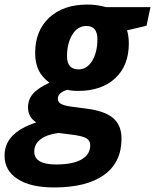

<svg xmlns="http://www.w3.org/2000/svg" viewBox="-76 -576 675 836"><path d="M484.9 -386.2Q484.9 -291 425.8 -235.4Q366.2 -180.2 265.1 -180.2Q235.8 -180.2 216.8 -185.1Q175.8 -171.9 175.8 -147Q175.8 -131.3 189.5 -123.8Q203.1 -116.2 233.9 -111.8L300.8 -103Q380.4 -92.8 416.7 -61.8Q453.1 -30.8 453.1 27.8Q453.1 130.9 377.2 185.5Q301.3 240.2 159.2 240.2Q57.1 240.2 0.5 203.4Q-56.2 166.5 -56.2 102.1Q-56.2 51.8 -22.5 16.1Q11.2 -19.5 82 -43Q45.9 -65.9 45.9 -107.9Q45.9 -142.6 67.6 -167.7Q89.4 -192.9 139.2 -215.8Q106.9 -239.7 92 -270.8Q77.1 -301.8 77.1 -345.2Q77.1 -442.4 138.4 -499.3Q199.7 -556.2 305.2 -556.2Q345.2 -556.2 386.2 -544.9H579.1L562 -463.9L477.1 -443.8Q484.9 -418.9 484.9 -386.2ZM299.8 -462.9Q262.2 -462.9 239 -425.3Q215.8 -387.7 215.8 -330.8Q215.8 -273.9 266.1 -273.9Q302.7 -273.9 325.4 -311.3Q348.1 -348.6 348.1 -405.8Q348.1 -462.9 299.8 -462.9ZM73.2 84Q73.2 140.1 168 140.1Q240.7 140.1 278.8 118.4Q316.9 96.7 316.9 56.2Q316.9 37.1 301 26.6Q285.2 16.1 233.9 9.8L178.2 2.9Q127 9.8 100.1 30.8Q73.2 51.8 73.2 84Z"/></svg>

Font: Open Sans Hebrew
Style: Bold Italic
Weight: 700
Italic angle: -12°
Foundry: Ascender Corporation, Yanek Iontef
Version: Version 2.001;PS 002.001;hotconv 1.0.70;makeotf.lib2.5.58329